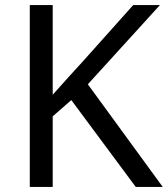

<svg xmlns="http://www.w3.org/2000/svg" viewBox="-20 -734 659 754"><path d="M619 0H513L260 -341L187 -277V0H97V-714H187V-362Q217 -396 248 -430Q279 -464 310 -498L503 -714H608L325 -403Z"/></svg>

Font: Noto Sans Zanabazar Square
Style: Regular
Weight: 400
Version: Version 2.005; ttfautohint (v1.8.4.7-5d5b)